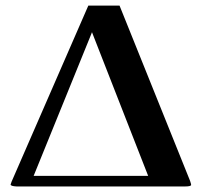

<svg xmlns="http://www.w3.org/2000/svg" viewBox="-20 -671 732 691"><path d="M311 -555.2 308.6 -548.8 101.1 -38.1H513.2ZM410.2 -650.9 664.1 -20Q668 -8.3 668 -4.9Q665.5 0 647 0H39.1Q19 -1 18.1 -6.8Q18.1 -7.8 22 -18.1Q22.5 -19.5 22.9 -20L297.9 -650.9Z"/></svg>

Font: Linux Libertine O
Style: Bold
Weight: 700
Designer: Philipp H. Poll
Foundry: Philipp H. Poll
Version: Version 5.0.0